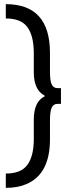

<svg xmlns="http://www.w3.org/2000/svg" viewBox="-20 -768 389 926"><path d="M195 -307Q143 -334 143 -420V-512Q143 -594 112.5 -636.5Q82 -679 8 -679V-748Q221 -748 221 -513V-422Q221 -378 229.5 -360.5Q238 -343 257 -343H274V-267H257Q238 -267 229.5 -249Q221 -231 221 -188V-96Q221 72 107 120Q66 138 8 138V69Q82 69 112.5 26.5Q143 -16 143 -97V-190Q143 -278 195 -303Z"/></svg>

Font: Karla
Style: Regular
Weight: 400
Designer: Jonathan Pinhorn
Version: Version 1.000